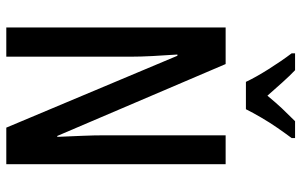

<svg xmlns="http://www.w3.org/2000/svg" viewBox="-198 -782 980 625"><g transform="rotate(90 292.5 -470.0)"><path d="M515 0H396L162 -557H158Q161 -513 163 -475Q165 -437 165 -406V0H70V-714H189L423 -166H426Q424 -212 422.5 -249.5Q421 -287 421 -316V-714H515ZM247 -780Q232 -812 205.5 -854Q179 -896 154 -929V-940H209Q227 -923 248.5 -899Q270 -875 292 -850Q316 -879 333.5 -897.5Q351 -916 375 -940H430V-929Q415 -909 397 -883Q379 -857 363 -829.5Q347 -802 336 -780Z"/></g></svg>

Font: Noto Sans Thai ExtCond Med
Style: Regular
Weight: 500
Width: 2
Designer: Monotype Design Team
Foundry: Monotype Imaging Inc.
Version: Version 2.002; ttfautohint (v1.8.4.7-5d5b)